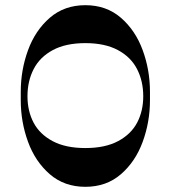

<svg xmlns="http://www.w3.org/2000/svg" viewBox="-20 -720 658 740"><path d="M558 -334Q558 -250 530 -173.5Q502 -97 446 -48.5Q390 0 309 0Q228 0 172 -48.5Q116 -97 88 -173.5Q60 -250 60 -334V-366Q60 -450 88 -526.5Q116 -603 172 -651.5Q228 -700 309 -700Q390 -700 446 -651.5Q502 -603 530 -526.5Q558 -450 558 -366ZM309 -149.4Q385.2 -149.4 435.2 -176.1Q485.1 -202.7 508.6 -247.4Q532.1 -292.2 532.1 -349Q532.1 -407.5 508.2 -453.8Q484.4 -500.1 434.5 -526.9Q384.6 -553.8 309 -553.8Q233.4 -553.8 183.5 -526.9Q133.6 -500.1 109.8 -453.8Q85.9 -407.5 85.9 -349Q85.9 -292.2 109.4 -247.4Q132.9 -202.7 182.8 -176.1Q232.8 -149.4 309 -149.4Z"/></svg>

Font: Space Cowgirl
Style: Regular
Weight: 400
Designer: Valery Marier
Foundry: Valery Marier
Version: Version 1.000